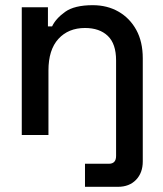

<svg xmlns="http://www.w3.org/2000/svg" viewBox="-20 -521 631 741"><path d="M64 0V-493H165V-419H181Q195 -449 231 -475Q267 -501 338 -501Q394 -501 437.5 -476Q481 -451 506 -405.5Q531 -360 531 -296V0H428V-288Q428 -352 396 -382.5Q364 -413 308 -413Q244 -413 205.5 -371Q167 -329 167 -249V0ZM308 200V111H400Q428 111 428 81V0H531V102Q531 146 505 173Q479 200 435 200Z"/></svg>

Font: Space Grotesk Frontify Medium
Style: Regular
Weight: 500
Designer: Florian Karsten
Version: Version 2.000